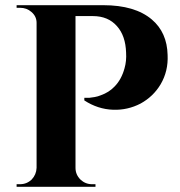

<svg xmlns="http://www.w3.org/2000/svg" viewBox="-20 -720 695 740"><path d="M378 -700Q500 -700 565 -645Q624 -595 626 -508Q629 -446 599 -395Q571 -348 522 -321Q472 -295 416 -297Q357 -299 305 -333V-343H324Q334 -344 345 -346Q357 -348 369 -353Q400 -364 421 -386Q448 -413 460 -457Q468 -485 466 -517Q464 -582 431 -619Q397 -658 338 -658H271V-73Q271 -47 290 -28Q309 -10 335 -10H348V0H44V-10H57Q83 -10 102 -28Q120 -47 121 -73V-632Q121 -657 101 -674Q83 -690 57 -690H44V-700Z"/></svg>

Font: Cinzel Bold(RUS BY LYAJKA)
Style: Regular
Weight: 700
Designer: Natanael Gama
Version: Version 1.001;PS 001.001;hotconv 1.0.56;makeotf.lib2.0.21325